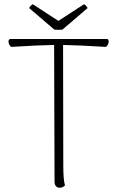

<svg xmlns="http://www.w3.org/2000/svg" viewBox="-20 -872 549 901"><path d="M490 -677Q490 -670 486 -662Q482 -654 476 -652Q347 -660 276 -661L277 -94Q277 -27 285 -2Q274 9 260 9Q249 9 242.5 1.5Q236 -6 236 -19L234 -661Q160 -660 34 -652Q28 -654 24 -661.5Q20 -669 20 -677Q20 -689 30 -689H481Q490 -689 490 -677ZM254 -732Q241 -732 235 -733L117 -834Q124 -848 134 -852L254 -774L374 -852Q379 -850 384 -844.5Q389 -839 391 -834L273 -733Q267 -732 254 -732Z"/></svg>

Font: Arima Madurai ExtraLight
Style: Regular
Weight: 275
Designer: Joana Correia and Natanael Gama
Foundry: NDISCOVER
Version: Version 1.020